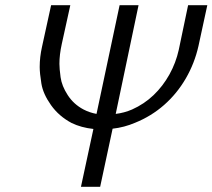

<svg xmlns="http://www.w3.org/2000/svg" viewBox="-20 -720 819 740"><path d="M292 0 340 -223Q293 -228 256 -246Q207 -272 176.5 -315Q146 -358 139.5 -398Q133 -438 133 -462Q133 -500 142 -540L177 -700H251L218 -550Q209 -509 209 -474Q209 -456 213.5 -422.5Q218 -389 241 -353.5Q264 -318 302 -298Q325 -286 352 -281L441 -700H514L426 -281Q459 -285 489 -298Q536 -319 572 -353.5Q608 -388 633 -433Q658 -478 669 -528L705 -700H779L745 -543Q730 -476 696 -417.5Q662 -359 612.5 -315.5Q563 -272 501 -247Q459 -229 414 -224L366 0Z"/></svg>

Font: Isabella Sans
Style: Italic
Weight: 400
Italic angle: -12°
Designer: Christian Thalmann (Catharsis Fonts), Cristiano Sobral
Foundry: The Isabella Sans Project Authors
Version: Version 2.026; ttfautohint (v1.8.4.7-5d5b-dirty)